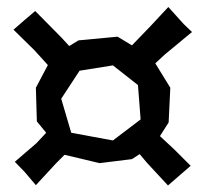

<svg xmlns="http://www.w3.org/2000/svg" viewBox="-20 -582 602 562"><path d="M472.7 -561.5 419.9 -504.9 366.2 -449.2 324.2 -474.6 210 -463.9 182.6 -447.3 160.2 -471.7 83 -549.8 49.8 -521.5 19.5 -495.1 81.1 -434.6 120.1 -391.6 85 -325.2 87.9 -226.6 115.2 -193.4 86.9 -163.1 23.4 -108.4 51.8 -79.1 85 -40 143.6 -103.5 168.9 -128.9 271.5 -104.5 366.2 -116.2 388.7 -130.9 410.2 -105.5 471.7 -39.1 538.1 -96.7 490.2 -144.5 448.2 -183.6 473.6 -223.6 478.5 -325.2 434.6 -396.5 462.9 -422.9 542 -488.3 517.6 -511.7ZM310.5 -390.6 383.8 -333 391.6 -232.4 310.5 -170.9 188.5 -193.4 159.2 -293 212.9 -375Z"/></svg>

Font: MaokenAssortedSans-Lite
Style: Lite
Weight: 400
Version: Version 1.400